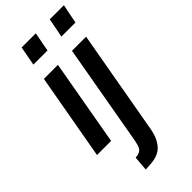

<svg xmlns="http://www.w3.org/2000/svg" viewBox="-296 -749 1039 1039"><g transform="rotate(-45 224.0 -229.0)"><path d="M104.5 -589.5 125 -700H233.5L212.5 -589.5ZM2 0 90 -494.5H197.5L110 0ZM319 -589.5 340.5 -700H448.5L426.5 -589.5ZM133 242 140 158Q165.5 156 177.5 147Q189.5 138 195 119Q200.5 100 206 67L305 -494.5H413L306 109.5Q296 165 266 200.2Q236 235.5 173.5 239.5Z"/></g></svg>

Font: Cabin Condensed SemiBold
Style: Italic
Weight: 600
Width: 3
Italic angle: -10°
Designer: Pablo Impallari
Foundry: Pablo Impallari. http://www.impallari.com Igino Marini. http://www.ikern.com
Version: Version 3.001; ttfautohint (v1.8.3)